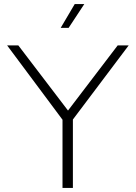

<svg xmlns="http://www.w3.org/2000/svg" viewBox="-20 -923 666 943"><path d="M287 0H338V-336L612 -700H558L314 -380L70 -700H15L287 -335ZM278 -786H317L394 -903H347Z"/></svg>

Font: Chess Sans Light
Style: Regular
Weight: 300
Designer: Wolf Bōese
Foundry: Wolf Bōese
Version: Version 7.223;Glyphs 3.3 (3306)